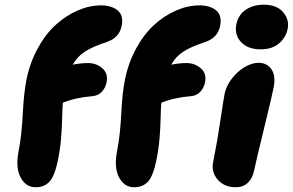

<svg xmlns="http://www.w3.org/2000/svg" viewBox="-20 -808 1240 813"><path d="M1084 -599.1Q1029.3 -599.1 1000.5 -630.1Q971.7 -661.1 981 -706.1Q989.3 -745.6 1020.8 -766.8Q1052.2 -788.1 1097.2 -788.1Q1152.3 -788.1 1179 -756.3Q1205.6 -724.6 1198.2 -687Q1191.9 -650.9 1162.4 -625Q1132.8 -599.1 1084 -599.1ZM130.9 -15.1Q89.4 -15.1 67.1 -56.9Q44.9 -98.6 59.1 -169.9Q71.8 -234.9 76.4 -325.4Q81.1 -416 91.8 -469.2Q106.4 -542.5 139.9 -603.5Q173.3 -664.6 216.8 -703.6Q260.3 -742.7 309.6 -763.9Q358.9 -785.2 407.2 -785.2Q452.6 -785.2 478.3 -763.9Q503.9 -742.7 495.1 -698.2Q485.4 -648.9 434.1 -630.9Q371.6 -610.4 339.4 -589.4Q307.1 -568.4 288.1 -534.2Q322.8 -541 353 -541Q387.7 -541 413.3 -518.8Q439 -496.6 431.2 -459Q426.3 -435.5 410.9 -419.2Q395.5 -402.8 372.1 -400.9Q300.3 -395 246.1 -373Q244.1 -352.5 243.2 -309.1Q242.2 -265.6 238.5 -221.4Q234.9 -177.2 225.1 -128.9Q211.9 -64 190.2 -39.6Q168.5 -15.1 130.9 -15.1ZM547.9 -15.1Q506.3 -15.1 484.1 -56.9Q461.9 -98.6 476.1 -169.9Q488.8 -234.9 493.4 -325.4Q498 -416 508.8 -469.2Q523.4 -542.5 556.9 -603.5Q590.3 -664.6 633.8 -703.6Q677.2 -742.7 726.6 -763.9Q775.9 -785.2 824.2 -785.2Q869.6 -785.2 895.3 -763.9Q920.9 -742.7 912.1 -698.2Q902.3 -648.9 851.1 -630.9Q788.6 -610.4 756.3 -589.4Q724.1 -568.4 705.1 -534.2Q739.7 -541 770 -541Q804.7 -541 830.3 -518.8Q856 -496.6 848.1 -459Q843.3 -435.5 827.9 -419.2Q812.5 -402.8 789.1 -400.9Q717.3 -395 663.1 -373Q661.1 -352.5 660.2 -309.1Q659.2 -265.6 655.5 -221.4Q651.9 -177.2 642.1 -128.9Q628.9 -64 607.2 -39.6Q585.4 -15.1 547.9 -15.1ZM978 -15.1Q929.7 -15.1 901.6 -47.6Q873.5 -80.1 882.8 -123Q900.9 -213.4 913.1 -297.4Q925.3 -381.3 931.2 -411.1Q938 -444.3 961.7 -475.1Q985.4 -505.9 1016.1 -523.9Q1046.9 -542 1074.2 -542Q1110.4 -542 1129.2 -515.1Q1147.9 -488.3 1139.2 -439.9Q1132.8 -406.2 1097.7 -262.5Q1062.5 -118.7 1056.2 -86.9Q1049.3 -52.7 1029.3 -33.9Q1009.3 -15.1 978 -15.1Z"/></svg>

Font: Shantell Sans Bouncy
Style: Italic
Weight: 800
Italic angle: -11.31°
Designer: Stephen Nixon, Anya Danilova, Shantell Martin
Foundry: Arrow Type
Version: Version 1.006;[9816181b4]